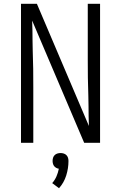

<svg xmlns="http://www.w3.org/2000/svg" viewBox="-20 -755 640 1015"><path d="M91 0V-735H175L450 -89Q449 -115 448.5 -141Q448 -167 448 -193L447 -248Q445 -296 444.5 -344.5Q444 -393 444 -441V-735H509V0H425L150 -646Q151 -620 151.5 -594Q152 -568 152 -542L153 -487Q155 -439 155.5 -390.5Q156 -342 156 -294V0ZM292 240 256 213Q270 197 278.5 177.5Q287 158 291 137Q284 136 277.5 132.5Q271 129 266.5 123.5Q262 118 260 110.5Q258 103 258 96Q258 87 260.5 79Q263 71 269 65Q275 59 283.5 56.5Q292 54 300 54Q308 54 316.5 56.5Q325 59 331 65Q337 71 339.5 79Q342 87 342 96Q342 135 330 173Q318 211 292 240Z"/></svg>

Font: Iosevka Light Extended
Style: Regular
Weight: 300
Width: 7
Monospace: yes
Designer: Belleve Invis
Foundry: Belleve Invis
Version: Version 32.5.0; ttfautohint (v1.8.4)